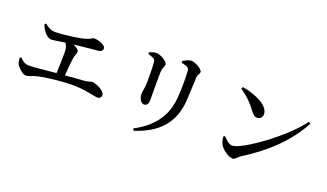

<svg xmlns="http://www.w3.org/2000/svg" viewBox="-77 -1278 3153 1854"><g transform="rotate(20 1500.0 -350.5)"><path d="M70 -225C72 -195 75 -179 82 -163C95 -135 148 -82 183 -82C209 -82 237 -99 281 -111C374 -135 561 -154 664 -151C787 -148 872 -119 906 -119C930 -119 945 -135 945 -158C945 -196 855 -244 807 -244C793 -244 780 -232 728 -228C676 -225 609 -220 539 -213C543 -281 550 -357 557 -400C562 -428 576 -448 576 -467C576 -488 549 -507 515 -522C619 -534 722 -543 760 -547C793 -550 804 -567 804 -588C804 -616 732 -646 684 -646C659 -646 664 -618 523 -596C436 -582 352 -574 303 -574C264 -574 231 -594 198 -621L184 -611C192 -585 207 -559 223 -539C242 -514 268 -493 294 -493C322 -493 369 -503 436 -512C453 -488 461 -460 461 -418C461 -368 459 -274 455 -206C331 -194 215 -183 176 -183C138 -183 111 -204 86 -231Z M1345 63C1583 -14 1714 -156 1727 -393C1731 -454 1735 -570 1738 -629C1740 -660 1759 -668 1759 -692C1759 -718 1680 -764 1639 -764C1616 -764 1581 -747 1556 -731L1557 -713C1581 -708 1604 -703 1617 -695C1636 -684 1638 -672 1639 -651C1643 -589 1643 -475 1637 -394C1623 -193 1525 -60 1334 43ZM1226 -683C1248 -677 1267 -670 1282 -662C1297 -654 1300 -646 1303 -624C1307 -585 1309 -483 1308 -435C1307 -360 1295 -327 1295 -301C1295 -252 1321 -210 1350 -210C1377 -210 1395 -227 1395 -274C1395 -330 1393 -525 1396 -568C1399 -607 1416 -620 1416 -643C1416 -675 1337 -719 1296 -719C1275 -719 1248 -710 1226 -701Z M2194 -695 2183 -676C2275 -610 2305 -574 2353 -512C2379 -478 2396 -463 2422 -463C2453 -463 2474 -487 2474 -517C2474 -610 2321 -672 2194 -695ZM2906 -598C2763 -397 2382 -128 2288 -128C2253 -128 2219 -163 2193 -191L2178 -182C2179 -158 2188 -122 2199 -102C2220 -66 2285 -12 2335 -12C2361 -12 2373 -41 2400 -58C2626 -199 2810 -368 2926 -585Z"/></g></svg>

Font: Noto Serif CJK KR SemiBold
Style: Regular
Weight: 600
Designer: Ryoko NISHIZUKA 西塚涼子 (kana & ideographs); Frank Grießhammer (Latin, Greek & Cyrillic); Wenlong ZHANG 张文龙 (bopomofo); San
Foundry: Adobe
Version: Version 2.001;hotconv 1.1.0;makeotfexe 2.6.0